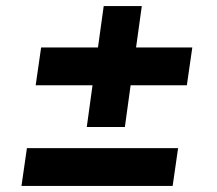

<svg xmlns="http://www.w3.org/2000/svg" viewBox="-20 -615 718 635"><path d="M267 -195 286 -333H98L116 -458H304L323 -595H449L430 -458H616L598 -333H412L393 -195ZM51 0 69 -125H569L551 0Z"/></svg>

Font: Plus Jakarta Sans ExtraBold
Style: Italic
Weight: 800
Italic angle: -8°
Designer: Gumpita Rahayu
Foundry: Tokotype
Version: Version 2.071; ttfautohint (v1.8.4.7-5d5b);gftools[0.9.29]